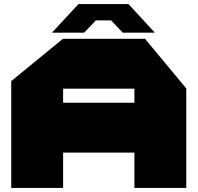

<svg xmlns="http://www.w3.org/2000/svg" viewBox="-20 -920 967 940"><path d="M35 0V-523L288 -730H289V0ZM289 -173V-417H638V-173ZM638 0V-486H892V0ZM289 -486V-730H690L892 -487V-486ZM290 -820 364 -900H609L683 -820ZM236 -760V-762L290 -820H449L392 -760ZM581 -760 524 -820H683L737 -761V-760Z"/></svg>

Font: Foldit Thin Black
Style: Regular
Weight: 900
Version: Version 1.003